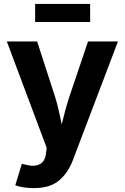

<svg xmlns="http://www.w3.org/2000/svg" viewBox="-20 -759 642 987"><path d="M58.6 193.4 92.3 83 110.4 87.4Q154.8 99.6 183.1 85.7Q211.4 71.8 216.3 30.8L220.2 1.5L15.1 -545.9H170.9L262.7 -262.7Q273.9 -227.1 281.7 -191.7Q289.6 -156.2 297.4 -120.1Q306.2 -156.7 315.7 -192.1Q325.2 -227.5 336.9 -262.7L432.6 -545.9H586.4L354.5 64.5Q329.6 130.4 283 169.2Q236.3 208 154.3 208Q125 208 99.6 203.9Q74.2 199.7 58.6 193.4ZM443.4 -738.8V-646H160.6V-738.8Z"/></svg>

Font: Inter-Bold
Style: Bold
Weight: 700
Designer: Rasmus Andersson
Foundry: rsms
Version: Version 4.000;git-a52131595